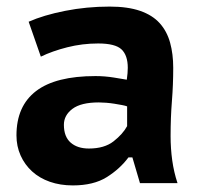

<svg xmlns="http://www.w3.org/2000/svg" viewBox="-20 -555 619 583"><path d="M67 -489Q112 -509 177.5 -522Q243 -535 313 -535Q368 -535 405.5 -522Q443 -509 465 -484.5Q487 -460 496.5 -425.5Q506 -391 506 -349Q506 -298 502 -248Q498 -198 498 -142Q498 -104 503 -68Q508 -32 519 1H405L382 -77H370Q344 -42 304 -17Q264 8 201 8Q163 8 131.5 -3Q100 -14 77.5 -34.5Q55 -55 42.5 -83Q30 -111 30 -144Q30 -233 89.5 -278.5Q149 -324 270 -324Q298 -324 326 -319.5Q354 -315 365 -313Q368 -334 368 -349Q368 -387 349 -405Q330 -423 278 -423Q230 -423 184.5 -411.5Q139 -400 104 -383ZM250 -104Q297 -104 325 -126Q353 -148 366 -172V-232Q361 -234 350.5 -236Q340 -238 327.5 -240Q315 -242 302.5 -243Q290 -244 280 -244Q226 -244 200 -224.5Q174 -205 174 -176Q174 -140 194.5 -122Q215 -104 250 -104Z"/></svg>

Font: PT Sans Caption
Style: Bold
Weight: 700
Designer: A.Korolkova, O.Umpeleva, V.Yefimov
Foundry: ParaType Ltd
Version: Version 2.003W OFL